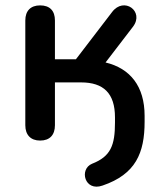

<svg xmlns="http://www.w3.org/2000/svg" viewBox="-20 -514 600 713"><path d="M361 175C484 133 517 54 517 -62V-84C517 -193 464 -260 372 -282L474 -415C517 -472 440 -528 396 -469L262 -294H184V-438C184 -474 165 -494 129 -494C94 -494 74 -474 74 -438V-49C74 -13 94 8 129 8C165 8 184 -13 184 -49V-208H281C364 -208 407 -168 407 -78V-59C407 26 391 67 322 94C273 114 294 199 361 175Z"/></svg>

Font: SN Pro Medium
Style: Regular
Weight: 500
Designer: Tobias Whetton
Foundry: Supernotes
Version: Version 1.003;Glyphs 3.3 (3324)